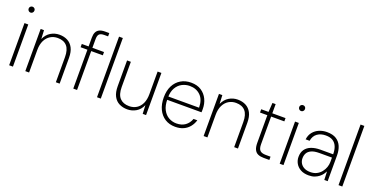

<svg xmlns="http://www.w3.org/2000/svg" viewBox="-27 -1426 4161 2144"><g transform="rotate(20 2053.5 -354.0)"><path d="M77 0V-501H122V0ZM100 -634Q85 -634 75 -644.5Q65 -655 65 -670Q65 -685 75.5 -694.5Q86 -704 99 -704Q114 -704 124 -694.5Q134 -685 134 -670Q134 -655 124 -644.5Q114 -634 100 -634Z M269 0V-501H309L314 -398Q340 -456 387 -484.5Q434 -513 490 -513Q545 -513 587 -491Q629 -469 653 -423.5Q677 -378 677 -305V0H632V-298Q632 -387 594 -429.5Q556 -472 484 -472Q436 -472 397.5 -448.5Q359 -425 336.5 -379.5Q314 -334 314 -267V0Z M839 0V-607Q839 -644 850.5 -669Q862 -694 887.5 -707Q913 -720 954 -720H1005V-681H958Q918 -681 901 -664Q884 -647 884 -605V0ZM758 -462V-501H1022V-462ZM1121 0V-720H1166V0Z M1483 12Q1430 12 1387 -9.5Q1344 -31 1320 -77Q1296 -123 1296 -196V-501H1341V-202Q1341 -113 1380 -71Q1419 -29 1491 -29Q1540 -29 1578 -52.5Q1616 -76 1637.5 -121.5Q1659 -167 1659 -233V-501H1704V0H1664L1659 -102Q1634 -44 1586.5 -16Q1539 12 1483 12Z M2052 12Q1982 12 1930.5 -21Q1879 -54 1850.5 -113.5Q1822 -173 1822 -253Q1822 -335 1851.5 -392.5Q1881 -450 1933.5 -481.5Q1986 -513 2055 -513Q2128 -513 2177 -480.5Q2226 -448 2251 -395.5Q2276 -343 2276 -281Q2276 -271 2276 -262Q2276 -253 2275 -241H1854V-280H2232Q2231 -375 2181 -424Q2131 -473 2053 -473Q2005 -473 1962.5 -451Q1920 -429 1893.5 -383.5Q1867 -338 1867 -268V-250Q1867 -174 1893 -124.5Q1919 -75 1961.5 -51.5Q2004 -28 2052 -28Q2115 -28 2156.5 -58Q2198 -88 2217 -141H2262Q2249 -97 2221 -62Q2193 -27 2151 -7.5Q2109 12 2052 12Z M2388 0V-501H2428L2433 -398Q2459 -456 2506 -484.5Q2553 -513 2609 -513Q2664 -513 2706 -491Q2748 -469 2772 -423.5Q2796 -378 2796 -305V0H2751V-298Q2751 -387 2713 -429.5Q2675 -472 2603 -472Q2555 -472 2516.5 -448.5Q2478 -425 2455.5 -379.5Q2433 -334 2433 -267V0Z M3101 0Q3061 0 3033.5 -12Q3006 -24 2991.5 -53.5Q2977 -83 2977 -133V-462H2890V-501H2977L2984 -610H3022V-501H3179V-462H3022V-134Q3022 -81 3043 -60Q3064 -39 3114 -39H3169V0Z M3292 0V-501H3337V0ZM3315 -634Q3300 -634 3290 -644.5Q3280 -655 3280 -670Q3280 -685 3290.5 -694.5Q3301 -704 3314 -704Q3329 -704 3339 -694.5Q3349 -685 3349 -670Q3349 -655 3339 -644.5Q3329 -634 3315 -634Z M3639 12Q3581 12 3542 -10Q3503 -32 3483 -67.5Q3463 -103 3463 -144Q3463 -198 3488 -233Q3513 -268 3558.5 -285.5Q3604 -303 3665 -303H3817Q3817 -356 3801.5 -394Q3786 -432 3754 -452.5Q3722 -473 3669 -473Q3609 -473 3568.5 -443.5Q3528 -414 3518 -355H3471Q3478 -408 3507 -443Q3536 -478 3578.5 -495.5Q3621 -513 3669 -513Q3739 -513 3781 -486Q3823 -459 3842.5 -412.5Q3862 -366 3862 -307V0H3822L3818 -100Q3810 -84 3796 -64.5Q3782 -45 3760.5 -28Q3739 -11 3709.5 0.5Q3680 12 3639 12ZM3644 -29Q3687 -29 3719 -45.5Q3751 -62 3773 -89.5Q3795 -117 3806 -149Q3817 -181 3817 -212V-264H3668Q3608 -264 3573.5 -248Q3539 -232 3524.5 -205.5Q3510 -179 3510 -145Q3510 -113 3525.5 -86.5Q3541 -60 3571 -44.5Q3601 -29 3644 -29Z M3991 0V-720H4036V0Z"/></g></svg>

Font: DM Sans 18pt ExtraLight
Style: Regular
Weight: 250
Designer: Colophon Foundry, Jonny Pinhorn
Foundry: Colophon Foundry
Version: Version 4.004;gftools[0.9.30]